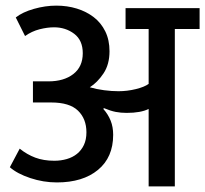

<svg xmlns="http://www.w3.org/2000/svg" viewBox="-20 -662 729 682"><path d="M36 -600Q60 -619 100.5 -630.5Q141 -642 180 -642Q219 -642 253 -631.5Q287 -621 313 -601Q339 -581 354 -550.5Q369 -520 369 -480Q369 -433 347.5 -401Q326 -369 299 -352Q323 -345 350 -341.5Q377 -338 401 -338Q432 -338 462.5 -345.5Q493 -353 508 -364V-559H426V-633H689V-559H601V0H508V-275Q480 -261 430 -261Q409 -261 391 -264.5Q373 -268 349 -278L347 -275Q364 -256 373 -233.5Q382 -211 382 -183Q382 -103 328 -58.5Q274 -14 182 -14Q134 -14 87.5 -29.5Q41 -45 15 -68L50 -134Q76 -113 105.5 -102Q135 -91 173 -91Q196 -91 217 -97Q238 -103 253.5 -115.5Q269 -128 278 -147Q287 -166 287 -192Q287 -240 257 -269Q227 -298 162 -298H97V-373H152Q207 -373 240.5 -399Q274 -425 274 -473Q274 -519 243.5 -542Q213 -565 172 -565Q148 -565 120.5 -558Q93 -551 69 -534Z"/></svg>

Font: Ek Mukta Medium
Style: Regular
Weight: 500
Designer: Girish Dalvi and Yashodeep Gholap
Foundry: Ek Type
Version: Version 2.538;PS 1.002;hotconv 16.6.51;makeotf.lib2.5.65220;